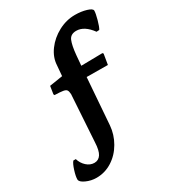

<svg xmlns="http://www.w3.org/2000/svg" viewBox="-230 -698 863 959"><g transform="rotate(-30 201.5 -218.5)"><path d="M66 -302 63 -308 70 -353 146 -365 151 -424Q153 -469 182.5 -509Q212 -549 258 -573.5Q304 -598 354 -598Q390 -598 419.5 -589Q449 -580 449 -568Q449 -553 439.5 -518.5Q430 -484 422 -472L406 -471Q366 -526 320 -526Q287 -526 276 -500Q265 -474 260 -420L255 -362L378 -364L382 -359L372 -299L250 -300L230 -33Q226 18 200 63Q174 108 132.5 134.5Q91 161 42 161Q11 161 -17.5 148Q-46 135 -46 120Q-46 102 -36 70.5Q-26 39 -16 28H-2Q6 55 26 73Q46 91 70 91Q94 91 107.5 70.5Q121 50 123 3L140 -265Q139 -282 134 -289Q129 -296 114 -298.5Q99 -301 66 -302Z"/></g></svg>

Font: Alegreya
Style: Bold Italic
Weight: 700
Italic angle: -7°
Designer: Juan Pablo del Peral
Foundry: Huerta Tipografica
Version: Version 2.007; ttfautohint (v1.6)